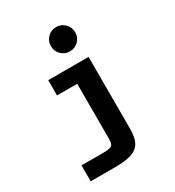

<svg xmlns="http://www.w3.org/2000/svg" viewBox="-213 -875 1058 1161"><g transform="rotate(-30 316.0 -294.5)"><path d="M75 162V50.7H226Q257 50.7 272.6 46.6Q288.2 42.5 293.7 30.5Q299.2 18.6 299.2 -4.6V-389.5H158.3V-496H440V8.4Q440 67.8 421.2 101.2Q402.4 134.6 360.9 148.3Q319.3 162 250.2 162ZM359.8 -581Q324.3 -581 299.7 -605.7Q275 -630.3 275 -665.8Q275 -701.1 299.7 -725.8Q324.3 -750.5 359.8 -750.5Q395.1 -750.5 419.8 -725.8Q444.5 -701.1 444.5 -665.8Q444.5 -630.3 419.8 -605.7Q395.1 -581 359.8 -581Z"/></g></svg>

Font: Atkinson Hyperlegible Mono ExtraLight
Style: Regular
Weight: 200
Monospace: yes
Designer: Elliott Scott, Megan Eiswerth, Linus Boman, Theodore Petrosky, Letters from Sweden
Foundry: Applied Design Works, Letters from Sweden
Version: Version 2.001